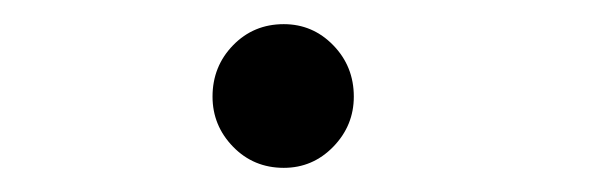

<svg xmlns="http://www.w3.org/2000/svg" viewBox="-20 -128 490 159"><path d="M215 11Q190 11 173 -6.5Q156 -24 156 -48Q156 -73 173 -90.5Q190 -108 215 -108Q239 -108 256 -90.5Q273 -73 273 -48Q273 -24 256 -6.5Q239 11 215 11Z"/></svg>

Font: Inconsolata SemiCondensed Medium
Style: Regular
Weight: 500
Width: 4
Monospace: yes
Designer: Raph Levien, Cyreal, Brenton Simpson
Foundry: Raph Levien, Cyreal, Google
Version: Version 3.001; ttfautohint (v1.8.2.53-6de2)